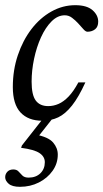

<svg xmlns="http://www.w3.org/2000/svg" viewBox="-21 -456 399 741"><path d="M56 265Q26 265 12.5 253.2Q-1 241.5 -1 228Q-1 216 7.2 207Q15.5 198 30.5 198Q43.5 198 50.5 205.8Q57.5 213.5 65.5 221.5Q73.5 229.5 89.5 229.5Q117.5 229.5 134.8 212.8Q152 196 152 170Q152 148.5 131.5 134.8Q111 121 60.5 114.5L63.5 105.5L166 -25H202.5L97.5 108L114.5 63Q165.5 72.5 183.8 93.8Q202 115 202 140.5Q202 175 182 203.2Q162 231.5 129 248.2Q96 265 56 265ZM229 -397Q201.5 -397 178 -373.5Q154.5 -350 137.2 -312Q120 -274 110.5 -229Q101 -184 101 -141Q101 -89.5 117 -68Q133 -46.5 165 -46.5Q185.5 -46.5 205 -55Q224.5 -63.5 243.8 -83.5Q263 -103.5 281.5 -138H308.5Q282.5 -81 257 -48.8Q231.5 -16.5 203.8 -3.2Q176 10 142.5 10Q88 10 58.2 -22Q28.5 -54 28.5 -120Q28.5 -185.5 47.8 -242.8Q67 -300 100.2 -343.5Q133.5 -387 177.2 -411.5Q221 -436 269.5 -436Q314 -436 336 -416.8Q358 -397.5 358 -372.5Q358 -353 346.5 -343.5Q335 -334 317.5 -333.5Q310 -333 301 -343.2Q292 -353.5 281 -365.5Q270 -377.5 257.2 -387.2Q244.5 -397 229 -397Z"/></svg>

Font: Newsreader 16pt
Style: Italic
Weight: 400
Italic angle: -17°
Designer: Hugues Gentile
Foundry: Production Type
Version: Version 1.003